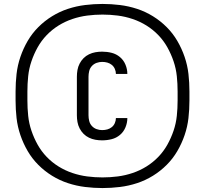

<svg xmlns="http://www.w3.org/2000/svg" viewBox="-20 -827 1040 974"><path d="M500 127Q456 127 411.5 121.5Q367 116 324.5 102Q282 88 244 64.5Q206 41 174.5 9.5Q143 -22 120.5 -60.5Q98 -99 83.5 -141.5Q69 -184 64 -228Q59 -272 59 -317V-363Q59 -408 64 -452Q69 -496 83.5 -538.5Q98 -581 120.5 -619.5Q143 -658 174.5 -689.5Q206 -721 244 -744.5Q282 -768 324.5 -782Q367 -796 411.5 -801.5Q456 -807 500 -807Q544 -807 588.5 -801.5Q633 -796 675.5 -782Q718 -768 756 -744.5Q794 -721 825.5 -689.5Q857 -658 879.5 -619.5Q902 -581 916.5 -538.5Q931 -496 936 -452Q941 -408 941 -363V-317Q941 -272 936 -228Q931 -184 916.5 -141.5Q902 -99 879.5 -60.5Q857 -22 825.5 9.5Q794 41 756 64.5Q718 88 675.5 102Q633 116 588.5 121.5Q544 127 500 127ZM500 73Q539 73 577.5 68Q616 63 653 50.5Q690 38 723 17.5Q756 -3 783 -31Q810 -59 829 -93Q848 -127 860.5 -164Q873 -201 877 -239.5Q881 -278 881 -317V-363Q881 -402 877 -440.5Q873 -479 860.5 -516Q848 -553 829 -587Q810 -621 783 -649Q756 -677 723 -697.5Q690 -718 653 -730.5Q616 -743 577.5 -748Q539 -753 500 -753Q461 -753 422.5 -748Q384 -743 347 -730.5Q310 -718 277 -697.5Q244 -677 217 -649Q190 -621 171 -587Q152 -553 139.5 -516Q127 -479 123 -440.5Q119 -402 119 -363V-317Q119 -278 123 -239.5Q127 -201 139.5 -164Q152 -127 171 -93Q190 -59 217 -31Q244 -3 277 17.5Q310 38 347 50.5Q384 63 422.5 68Q461 73 500 73ZM498 -115Q481 -115 464 -118Q447 -121 431.5 -128.5Q416 -136 404 -148Q392 -160 384 -175.5Q376 -191 373 -208Q370 -225 370 -242V-438Q370 -455 373 -472Q376 -489 384 -504.5Q392 -520 404 -532Q416 -544 431.5 -551.5Q447 -559 464 -562Q481 -565 498 -565Q523 -565 546.5 -559Q570 -553 588.5 -537.5Q607 -522 616.5 -499Q626 -476 626 -452Q626 -452 626 -452Q626 -452 626 -452H568Q568 -452 568 -452Q568 -452 568 -452Q568 -465 562.5 -477.5Q557 -490 547 -498Q537 -506 524.5 -509.5Q512 -513 498 -513Q484 -513 470 -508Q456 -503 446 -492Q436 -481 432.5 -466.5Q429 -452 429 -438V-242Q429 -228 432.5 -213.5Q436 -199 446 -188Q456 -177 470 -172Q484 -167 498 -167Q512 -167 524.5 -170.5Q537 -174 547 -182Q557 -190 562.5 -202.5Q568 -215 568 -228Q568 -228 568 -228Q568 -228 568 -228H626Q626 -228 626 -228Q626 -228 626 -228Q626 -204 616.5 -181Q607 -158 588.5 -142.5Q570 -127 546.5 -121Q523 -115 498 -115Z"/></svg>

Font: Iosevka Aile Custom Light
Style: Regular
Weight: 300
Designer: Belleve Invis
Foundry: Belleve Invis
Version: Version 17.0.2; ttfautohint (v1.8.3)